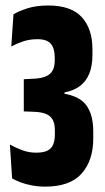

<svg xmlns="http://www.w3.org/2000/svg" viewBox="-20 -669 380 698"><path d="M143.5 9.5Q119.5 9.5 96.8 5.2Q74 1 55.2 -6Q36.5 -13 24 -20.5L16 -143.5Q37.5 -131.5 61.2 -122.8Q85 -114 111.5 -114Q137.5 -114 152.2 -121.2Q167 -128.5 173.2 -143.5Q179.5 -158.5 179.5 -180V-195Q179.5 -218 172.2 -232.5Q165 -247 148.5 -254.2Q132 -261.5 105 -262.5L66.5 -264V-381L105 -383Q131.5 -384.5 147.8 -391.8Q164 -399 171.5 -413.2Q179 -427.5 179 -449.5V-460.5Q179 -492.5 165 -509.5Q151 -526.5 116.5 -526.5Q87.5 -526.5 64 -518.5Q40.5 -510.5 21 -500L29 -617Q50 -629.5 81.2 -639.2Q112.5 -649 155.5 -649Q238.5 -649 277.2 -606.8Q316 -564.5 316 -490.5V-468.5Q316 -429.5 304.5 -401.2Q293 -373 270.5 -356.2Q248 -339.5 214.5 -333V-312.5L208.5 -329Q268.5 -320.5 293.8 -286.2Q319 -252 319 -191.5V-165.5Q319 -86 277 -38.2Q235 9.5 143.5 9.5Z"/></svg>

Font: Anek Latin Condensed
Style: Bold
Weight: 700
Width: 3
Designer: Yesha Goshar
Foundry: Ek Type
Version: Version 1.003